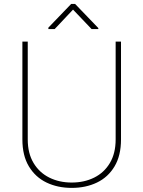

<svg xmlns="http://www.w3.org/2000/svg" viewBox="-20 -916 707 946"><path d="M549.8 -710.9H576.2V-229Q576.2 -149.4 544.4 -96.2Q512.7 -43 457.8 -16.6Q402.8 9.8 333.5 9.8Q264.2 9.8 209.2 -16.6Q154.3 -43 122.3 -96.2Q90.3 -149.4 90.3 -229V-710.9H116.7V-229Q116.7 -160.6 145.3 -113Q173.8 -65.4 222.9 -41Q272 -16.6 333.5 -16.6Q395 -16.6 444.1 -41Q493.2 -65.4 521.5 -113Q549.8 -160.6 549.8 -229ZM350.1 -896.5 464.4 -777.8V-772.9H431.2L339.8 -868.7L249.5 -772.9H218.3V-779.8L330.6 -896.5Z"/></svg>

Font: Vazirmatn RD FD Thin
Style: Regular
Weight: 100
Designer: Saber Rastikerdar
Foundry: Saber Rastikerdar
Version: Version 33.003